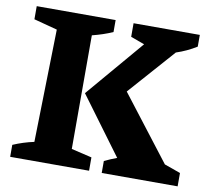

<svg xmlns="http://www.w3.org/2000/svg" viewBox="-74 -738 901 822"><g transform="rotate(10 376.0 -327.5)"><path d="M21 0V-52Q65 -71 112 -81L123 -571L21 -598V-655H364V-603Q344 -594 321.5 -586.5Q299 -579 275 -573V-79L364 -58V0ZM419 0V-52Q446 -65 473 -75L289 -324L502 -574L442 -596V-655H730V-604Q688 -578 642 -563L464 -362L679 -83L749 -58V0Z"/></g></svg>

Font: Piazzolla
Style: Bold
Weight: 700
Designer: Juan Pablo del Peral
Foundry: Huerta Tipografica
Version: Version 1.330